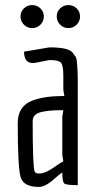

<svg xmlns="http://www.w3.org/2000/svg" viewBox="-20 -731 382 758"><path d="M230 -377V-433Q230 -473 220.5 -483.5Q211 -494 175 -494L125 -484Q115 -482 110 -482Q75 -482 75 -527L175 -544Q250 -544 266 -524Q274 -514 278.5 -507Q283 -500 284 -482Q287 -453 287 -415V0Q242 0 234 -6.5Q226 -13 226 -50Q216 -44 198 -28Q160 7 134 7Q73 7 61.5 -31.5Q50 -70 50 -245Q50 -312 108 -334Q156 -352 230 -352H234ZM226 -296Q168 -296 138.5 -287.5Q109 -279 109 -253Q109 -70 117 -53Q121 -46 135 -46Q149 -46 165.5 -54Q182 -62 200.5 -75.5Q219 -89 230 -94L226 -119V-271L230 -296ZM139.5 -633.5Q126 -620 107 -620Q88 -620 74.5 -633.5Q61 -647 61 -666Q61 -685 74.5 -698Q88 -711 107 -711Q126 -711 139.5 -698Q153 -685 153 -666Q153 -647 139.5 -633.5ZM282.5 -633.5Q269 -620 250 -620Q231 -620 217.5 -633.5Q204 -647 204 -666Q204 -685 217.5 -698Q231 -711 250 -711Q269 -711 282.5 -698Q296 -685 296 -666Q296 -647 282.5 -633.5Z"/></svg>

Font: Economica
Style: Regular
Weight: 400
Designer: Vicente Lamonaca
Foundry: Vicente Lamonaca
Version: Version 1.101